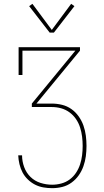

<svg xmlns="http://www.w3.org/2000/svg" viewBox="-20 -776 540 1001"><path d="M252 205Q229 205 206 201Q183 197 162.5 186.5Q142 176 125 159.5Q108 143 97.5 123Q87 103 81.5 80Q76 57 75 34H95Q95 65 106 95Q117 125 139 146.5Q161 168 191 177.5Q221 187 252 187Q276 187 300 180.5Q324 174 343.5 159.5Q363 145 376.5 124.5Q390 104 397.5 81Q405 58 408 33.5Q411 9 411 -15Q411 -39 408 -63.5Q405 -88 397.5 -111.5Q390 -135 376 -155.5Q362 -176 342 -190.5Q322 -205 298.5 -211.5Q275 -218 250 -218H146V-236L373 -512H97V-385H77V-530H397V-512L170 -236H250Q277 -236 303.5 -229.5Q330 -223 352 -207.5Q374 -192 390 -169.5Q406 -147 415 -121.5Q424 -96 427.5 -69Q431 -42 431 -15Q431 12 427.5 38.5Q424 65 415 90.5Q406 116 390.5 138Q375 160 353 176Q331 192 305 198.5Q279 205 252 205ZM261 -606H239L132 -744L149 -756L250 -620L351 -756L368 -744Z"/></svg>

Font: Iosevka Slab Thin
Style: Regular
Weight: 100
Monospace: yes
Designer: Belleve Invis
Foundry: Belleve Invis
Version: Version 11.1.0; ttfautohint (v1.8.3)